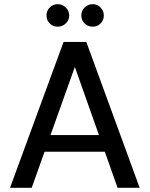

<svg xmlns="http://www.w3.org/2000/svg" viewBox="-20 -901 718 921"><path d="M28 0 285 -700H394L650 0H544L339 -580L132 0ZM144 -173 172 -253H501L529 -173ZM257 -773Q234 -773 218.5 -788.5Q203 -804 203 -827Q203 -849 218.5 -865Q234 -881 257 -881Q279 -881 295.5 -865Q312 -849 312 -827Q312 -804 295.5 -788.5Q279 -773 257 -773ZM425 -773Q402 -773 386 -788.5Q370 -804 370 -827Q370 -849 386 -865Q402 -881 425 -881Q447 -881 462.5 -865Q478 -849 478 -827Q478 -804 462.5 -788.5Q447 -773 425 -773Z"/></svg>

Font: DM Sans 17pt Medium
Style: Regular
Weight: 500
Version: Version 4.004;gftools[0.9.30]